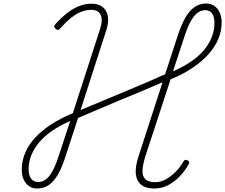

<svg xmlns="http://www.w3.org/2000/svg" viewBox="-20 -1057 1283 1094"><path d="M191 17Q164 17 144 2.5Q124 -12 114 -36Q104 -60 104 -89Q104 -139 122.5 -184Q141 -229 178 -270Q215 -311 269 -346.5Q323 -382 395 -412L550 -891Q567 -943 553.5 -972Q540 -1001 499 -1001Q470 -1001 441.5 -989.5Q413 -978 384 -954.5Q355 -931 322 -894Q316 -887 310 -886.5Q304 -886 296 -894Q288 -901 289 -906.5Q290 -912 296 -920Q331 -958 364.5 -984Q398 -1010 432 -1023Q466 -1036 501 -1036Q560 -1036 584 -994Q608 -952 584 -880L439 -430Q516 -462 596 -495.5Q676 -529 758.5 -563.5Q841 -598 921 -634L996 -864Q1015 -920 1037.5 -958.5Q1060 -997 1089 -1017Q1118 -1037 1155 -1037Q1183 -1037 1202.5 -1022.5Q1222 -1008 1232.5 -984Q1243 -960 1243 -930Q1243 -880 1223.5 -834Q1204 -788 1166.5 -746.5Q1129 -705 1075 -669Q1021 -633 952 -605L809 -169Q794 -121 792 -88Q790 -55 807 -37Q824 -19 865 -19Q897 -19 926.5 -36Q956 -53 982 -79.5Q1008 -106 1025 -136Q1028 -143 1034.5 -145.5Q1041 -148 1049 -143Q1057 -139 1058 -133.5Q1059 -128 1054 -120Q1033 -82 1003.5 -51.5Q974 -21 938 -2Q902 17 860 17Q819 17 795 3Q771 -11 761 -36.5Q751 -62 754 -96Q757 -130 770 -168L906 -588Q844 -561 781.5 -535Q719 -509 658 -484Q597 -459 539 -433.5Q481 -408 425 -385L350 -156Q332 -100 309.5 -61.5Q287 -23 258.5 -3Q230 17 191 17ZM198 -20Q235 -20 263 -57Q291 -94 316 -173L380 -368Q322 -342 278.5 -312.5Q235 -283 205 -248Q175 -213 159 -174Q143 -135 143 -91Q143 -59 157 -39.5Q171 -20 198 -20ZM966 -651Q1022 -675 1066 -704.5Q1110 -734 1140 -769Q1170 -804 1186 -844Q1202 -884 1202 -926Q1202 -960 1189 -979.5Q1176 -999 1149 -999Q1113 -999 1084.5 -963Q1056 -927 1032 -852Z"/></svg>

Font: Playwrite CO Thin
Style: Regular
Weight: 250
Version: Version 1.002